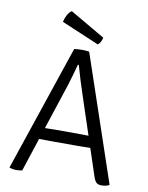

<svg xmlns="http://www.w3.org/2000/svg" viewBox="-95 -947 785 1021"><g transform="rotate(10 297.0 -436.5)"><path d="M256 -683Q264.5 -684.5 276.8 -685.2Q289 -686 298 -686Q306.5 -686 318.8 -685.2Q331 -684.5 337 -683L567 -4Q559 1 548.2 3.5Q537.5 6 524 6Q507 6 497.8 -1.8Q488.5 -9.5 481 -31L346 -439Q331 -483.5 317.5 -527.2Q304 -571 295 -604H290Q282.5 -575.5 272.8 -541.8Q263 -508 257 -489L96 1Q89.5 2.5 81 3.2Q72.5 4 64 4Q53 4 45.2 2.5Q37.5 1 29 -1L27 -4ZM226 -179Q223 -179 205.5 -179.2Q188 -179.5 170.2 -179.8Q152.5 -180 149 -180H122L145 -242H169Q172.5 -242 187.5 -242.2Q202.5 -242.5 217.2 -242.8Q232 -243 235 -243H352Q355 -243 370.2 -242.8Q385.5 -242.5 401 -242.2Q416.5 -242 420 -242H444L465 -180H438Q434.5 -180 416.5 -179.8Q398.5 -179.5 380.8 -179.2Q363 -179 360 -179ZM209 -879Q195.5 -871 185.8 -852.8Q176 -834.5 172 -815L375 -729Q385 -736 390.5 -747.8Q396 -759.5 398 -769Z"/></g></svg>

Font: Signika Negative Light Light
Style: Regular
Weight: 300
Version: Version 2.001